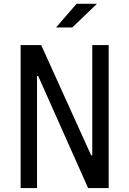

<svg xmlns="http://www.w3.org/2000/svg" viewBox="-20 -960 660 980"><path d="M175 -571.7H169V0H85.3V-730H190.2L445 -167.5H451V-730H534.7V0H429.8ZM349 -819.8 474.8 -940.5H370.7L266.2 -819.8Z"/></svg>

Font: Monaspace Neon Var ExtraLight
Style: Regular
Weight: 200
Designer: Riley Cran and the Lettermatic Team
Version: Version 1.200 (Monaspace Neon Var)